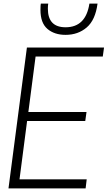

<svg xmlns="http://www.w3.org/2000/svg" viewBox="-20 -1043 596 1063"><path d="M454 0H27L129 -780H556L549 -730H177L137 -423H459L452 -373H130L88 -50H460ZM343 -850Q281 -850 242.5 -883Q204 -916 204 -988Q204 -1014 206 -1023H247Q245 -1009 245 -995Q245 -892 343 -892Q455 -892 475 -1023H520Q508 -932 460 -891Q412 -850 343 -850Z"/></svg>

Font: Tanohe Sans Light
Style: Italic
Weight: 300
Designer: Village Type and Design LLC & Cristiano Sobral
Foundry: Cooper Hewitt Smithsonian Design Museum
Version: Version 1.00;September 29, 2021;FontCreator 13.0.0.2655 64-b